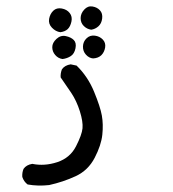

<svg xmlns="http://www.w3.org/2000/svg" viewBox="-20 -260 540 601"><path d="M133.8 319.3Q98.6 323.2 66.4 317.4Q54.7 308.6 49.8 293.9Q48.8 280.3 53.7 268.6Q62.5 255.9 81.1 252.9Q119.1 260.7 159.2 247.6Q199.2 234.4 217.8 198.2Q236.3 162.1 238.3 141.6Q240.2 121.1 230 88.4Q219.7 55.7 203.1 30.8Q186.5 5.9 169.9 -17.6Q168.9 -30.3 173.8 -43Q182.6 -55.7 201.2 -58.6L219.7 -54.7Q254.9 -20.5 274.4 26.9Q293.9 74.2 298.8 101.6Q303.7 128.9 300.3 161.6Q296.9 194.3 276.4 233.9Q255.9 273.4 216.8 291.5Q177.7 309.6 133.8 319.3ZM175.8 -75.2Q162.1 -77.1 152.8 -87.9Q143.6 -98.6 143.6 -112.3Q143.6 -126 156.7 -138.2Q169.9 -150.4 186 -147Q202.1 -143.6 210.9 -134.8Q219.7 -126 216.3 -108.9Q212.9 -91.8 201.7 -84.5Q190.4 -77.1 175.8 -75.2ZM271.5 -77.1Q258.8 -78.1 249 -88.9Q239.3 -99.6 239.7 -114.7Q240.2 -129.9 251 -140.1Q261.7 -150.4 276.9 -148.4Q292 -146.5 301.8 -136.2Q311.5 -126 309.1 -111.3Q306.6 -96.7 297.4 -87.4Q288.1 -78.1 271.5 -77.1ZM168.9 -159.2Q154.3 -161.1 142.6 -173.3Q130.9 -185.5 133.8 -201.2Q136.7 -216.8 147 -226.6Q157.2 -236.3 173.3 -233.4Q189.5 -230.5 198.2 -219.2Q207 -208 203.6 -192.4Q200.2 -176.8 191.9 -168.9Q183.6 -161.1 168.9 -159.2ZM265.6 -167Q252 -168.9 242.2 -178.7Q232.4 -188.5 232.4 -203.1Q232.4 -217.8 243.7 -230Q254.9 -242.2 269.5 -239.7Q284.2 -237.3 293 -227.5Q301.8 -217.8 299.8 -202.1Q297.9 -186.5 288.1 -177.7Q278.3 -168.9 265.6 -167Z"/></svg>

Font: JasonHandwriting1
Style: Regular
Weight: 400
Version: Version 1.48.20